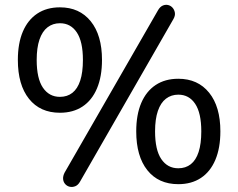

<svg xmlns="http://www.w3.org/2000/svg" viewBox="-20 -744 973 785"><path d="M307 -1Q299 13 287.5 17.5Q276 22 265 19.5Q254 17 246.5 8.5Q239 0 238 -12Q237 -24 244 -38L626 -702Q634 -716 645 -721Q656 -726 667 -723.5Q678 -721 685.5 -712.5Q693 -704 695 -692Q697 -680 689 -666ZM225 -283Q144 -283 98.5 -340Q53 -397 53 -499Q53 -567 73.5 -615Q94 -663 132.5 -688.5Q171 -714 225 -714Q305 -714 351 -657Q397 -600 397 -499Q397 -431 376.5 -382.5Q356 -334 317.5 -308.5Q279 -283 225 -283ZM225 -348Q255 -348 276 -364.5Q297 -381 308 -414.5Q319 -448 319 -499Q319 -574 294 -611.5Q269 -649 225 -649Q196 -649 174.5 -632.5Q153 -616 141.5 -582.5Q130 -549 130 -499Q130 -423 155.5 -385.5Q181 -348 225 -348ZM709 9Q628 9 582.5 -48Q537 -105 537 -207Q537 -275 557.5 -323Q578 -371 616.5 -396.5Q655 -422 709 -422Q789 -422 835 -365Q881 -308 881 -207Q881 -139 860.5 -90.5Q840 -42 801.5 -16.5Q763 9 709 9ZM709 -56Q739 -56 760 -72.5Q781 -89 792 -122.5Q803 -156 803 -207Q803 -282 778 -319.5Q753 -357 709 -357Q680 -357 658.5 -340.5Q637 -324 625.5 -290.5Q614 -257 614 -207Q614 -131 639.5 -93.5Q665 -56 709 -56Z"/></svg>

Font: Nunito ExtraLight Medium
Style: Regular
Weight: 500
Version: Version 3.602